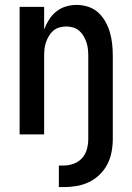

<svg xmlns="http://www.w3.org/2000/svg" viewBox="-20 -548 540 783"><path d="M220 215V127H240Q261 127 281 119.5Q301 112 315 96.5Q329 81 334.5 60Q340 39 340 18V-320Q340 -334 338.5 -348Q337 -362 332.5 -375.5Q328 -389 320.5 -401.5Q313 -414 302.5 -423Q292 -432 278 -436Q264 -440 250 -440Q236 -440 222 -436Q208 -432 197.5 -423Q187 -414 179.5 -401.5Q172 -389 167.5 -375.5Q163 -362 161.5 -348Q160 -334 160 -320V0H60V-520H160V-428Q168 -449 180 -468Q192 -487 209.5 -501Q227 -515 248.5 -521.5Q270 -528 292 -528Q316 -528 339.5 -520.5Q363 -513 380.5 -497Q398 -481 410 -459.5Q422 -438 428.5 -415Q435 -392 437.5 -368Q440 -344 440 -320V18Q440 45 435 71.5Q430 98 418 121.5Q406 145 386.5 164Q367 183 343 194.5Q319 206 293 210.5Q267 215 240 215Z"/></svg>

Font: Iosevka Semibold
Style: Regular
Weight: 600
Monospace: yes
Designer: Belleve Invis
Foundry: Belleve Invis
Version: Version 33.2.3; ttfautohint (v1.8.4)